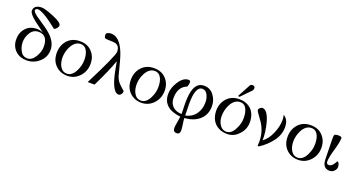

<svg xmlns="http://www.w3.org/2000/svg" viewBox="-48 -1510 4744 2535"><g transform="rotate(20 2324.0 -242.5)"><path d="M515 -573Q515 -555 498 -534.5Q481 -514 462 -507Q248 -679 173 -679Q162 -679 151 -671Q140 -663 140 -654Q140 -621 237 -560Q372 -471 418 -427Q515 -334 515 -231Q515 -128 438.5 -60.5Q362 7 263 7Q164 7 102 -53Q40 -115 40 -210Q40 -305 98 -368Q156 -431 251 -431Q298 -431 342 -410L203 -514Q105 -591 105 -634Q105 -677 136 -697.5Q167 -718 215 -718Q263 -718 389 -666Q515 -614 515 -573ZM416 -239Q416 -402 287 -402Q214 -402 173.5 -339Q133 -276 133 -206Q133 -136 166 -78.5Q199 -21 262.5 -21Q326 -21 371 -94.5Q416 -168 416 -239Z M1011 -406Q1074 -340 1074 -238Q1074 -136 1008 -62Q937 15 837 15Q737 15 670 -51Q604 -117 604 -224Q604 -331 669 -402Q734 -473 842 -473Q950 -473 1011 -406ZM942 -105Q979 -180 979 -256.5Q979 -333 955 -381Q925 -441 862 -441Q785 -441 735 -349Q696 -271 696 -195.5Q696 -120 725 -70Q759 -10 822 -10Q895 -10 942 -105Z M1608 -44Q1608 -23 1593 -3.5Q1578 16 1558 16Q1507 16 1467 -71Q1437 -139 1414 -247L1387 -390Q1338 -248 1217 0H1120Q1349 -451 1349 -508Q1349 -586 1293 -606Q1269 -616 1180 -616Q1147 -616 1136 -626.5Q1125 -637 1125 -669Q1125 -689 1148.5 -698.5Q1172 -708 1192 -708Q1282 -708 1344 -610Q1391 -540 1428 -400L1479 -205Q1497 -159 1523 -129.5Q1549 -100 1578.5 -76Q1608 -52 1608 -44Z M2052 -406Q2115 -340 2115 -238Q2115 -136 2049 -62Q1978 15 1878 15Q1778 15 1711 -51Q1645 -117 1645 -224Q1645 -331 1710 -402Q1775 -473 1883 -473Q1991 -473 2052 -406ZM1983 -105Q2020 -180 2020 -256.5Q2020 -333 1996 -381Q1966 -441 1903 -441Q1826 -441 1776 -349Q1737 -271 1737 -195.5Q1737 -120 1766 -70Q1800 -10 1863 -10Q1936 -10 1983 -105Z M2429 -28 2425 -182Q2425 -315 2453 -384Q2490 -481 2584 -481Q2668 -481 2719.5 -413.5Q2771 -346 2771 -260Q2771 -136 2685 -64Q2609 0 2481 10Q2482 37 2490.5 93Q2499 149 2499 178Q2499 233 2456 233Q2402 233 2402 179Q2402 151 2413 91Q2424 31 2425 11Q2172 -17 2172 -218Q2172 -300 2226 -386Q2286 -484 2364 -484Q2390 -484 2390 -456Q2390 -428 2376 -394Q2257 -349 2257 -190Q2257 -116 2304.5 -72Q2352 -28 2429 -28ZM2477 -192 2479 -104Q2479 -63 2481 -25Q2571 -43 2622 -112Q2673 -181 2673 -277Q2673 -334 2652 -377Q2627 -435 2576 -435Q2477 -435 2477 -192Z M3216 -674Q3216 -652 3202 -638L3071 -503L3048 -506L3145 -687Q3156 -707 3181 -707Q3216 -707 3216 -674ZM3082 -473Q3179 -473 3242.5 -416.5Q3306 -360 3313.5 -253.5Q3321 -147 3254 -69.5Q3187 8 3102 14Q3000 21 2927 -35Q2853 -95 2844.5 -204.5Q2836 -314 2901 -394Q2967 -473 3082 -473ZM3180 -104Q3219 -180 3219 -255.5Q3219 -331 3195 -382Q3167 -441 3107 -441Q3047 -441 3005.5 -393Q2964 -345 2943 -259Q2935 -219 2935 -186Q2935 -119 2965 -70Q3000 -10 3062 -10Q3135 -10 3180 -104Z M3700 -479Q3773 -437 3773 -329.5Q3773 -222 3703.5 -130.5Q3634 -39 3535 25H3516Q3519 -5 3519 -36Q3519 -143 3477 -230Q3453 -282 3405 -344Q3357 -406 3357 -423Q3357 -440 3375 -454.5Q3393 -469 3405 -469Q3481 -469 3525 -299Q3556 -176 3553 -66Q3622 -116 3665.5 -217Q3709 -318 3709 -408Q3709 -446 3700 -479Z M4254 -406Q4317 -340 4317 -238Q4317 -136 4251 -62Q4180 15 4080 15Q3980 15 3913 -51Q3847 -117 3847 -224Q3847 -331 3912 -402Q3977 -473 4085 -473Q4193 -473 4254 -406ZM4185 -105Q4222 -180 4222 -256.5Q4222 -333 4198 -381Q4168 -441 4105 -441Q4028 -441 3978 -349Q3939 -271 3939 -195.5Q3939 -120 3968 -70Q4002 -10 4065 -10Q4138 -10 4185 -105Z M4416 -199 4412 -394Q4412 -442 4415 -451Q4424 -471 4472.5 -471Q4521 -471 4521 -449Q4521 -392 4486 -273Q4451 -154 4451 -97Q4451 -59 4486 -59Q4534 -59 4575 -145Q4591 -143 4600.5 -123Q4610 -103 4610 -74.5Q4610 -46 4584 -18.5Q4558 9 4521 9Q4445 9 4424 -64Q4416 -94 4416 -199Z"/></g></svg>

Font: GFS Didot
Style: Regular
Weight: 400
Designer: Takis Katsoulidis and George D. Matthiopoulos
Foundry: Takis Katsoulidis and George D. Matthiopoulos
Version: Version 1.0